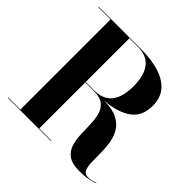

<svg xmlns="http://www.w3.org/2000/svg" viewBox="-187 -930 1119 1119"><g transform="rotate(45 372.0 -371.0)"><path d="M17.5 -3.5H117V-746.5H17.5V-750H367.5Q450.5 -750 513.5 -730.8Q576.5 -711.5 612 -670.5Q647.5 -629.5 647.5 -564.5Q647.5 -478.5 589 -436Q530.5 -393.5 424.5 -385.5Q494 -385.5 534.5 -364.5Q575 -343.5 594.8 -309.2Q614.5 -275 620.8 -234.2Q627 -193.5 626.8 -152.8Q626.5 -112 627.8 -78Q629 -44 638.5 -23.2Q648 -2.5 674.5 -2.5Q690 -2.5 705.2 -6.5Q720.5 -10.5 731 -15.5L732.5 -13Q720.5 -6 688.8 0.8Q657 7.5 612.5 7.5Q554 7.5 523.8 -13.8Q493.5 -35 482 -69.8Q470.5 -104.5 468.8 -146Q467 -187.5 466 -229.2Q465 -271 456 -305.8Q447 -340.5 421 -361.8Q395 -383 342.5 -383H272.5V-3.5H372.5V0H17.5ZM342.5 -746.5H272.5V-386.5H342.5Q487.5 -386.5 487.5 -564.5Q487.5 -746.5 342.5 -746.5Z"/></g></svg>

Font: Bodoni* 48pt
Style: Bold
Weight: 700
Version: Version 2.3